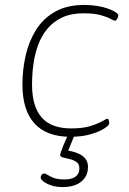

<svg xmlns="http://www.w3.org/2000/svg" viewBox="-20 -549 525 779"><path d="M266 6Q169 6 120 -48Q71 -102 71 -206Q71 -266 84 -323.5Q97 -381 126 -427.5Q155 -474 203.5 -501.5Q252 -529 322 -529Q349 -529 374 -525Q399 -521 418.5 -514Q438 -507 449 -499.5Q460 -492 460 -486Q460 -484 459 -480.5Q458 -477 456 -473.5Q454 -470 451.5 -467.5Q449 -465 447 -465Q442 -465 428.5 -472.5Q415 -480 389 -487.5Q363 -495 319 -495Q268 -495 232 -478Q196 -461 172 -432Q148 -403 134.5 -366Q121 -329 115.5 -288Q110 -247 110 -206Q110 -118 148.5 -73Q187 -28 269 -28Q316 -28 346.5 -37.5Q377 -47 394 -57Q411 -67 416 -67Q419 -67 420.5 -63.5Q422 -60 422.5 -55.5Q423 -51 423 -47Q423 -41 403.5 -28Q384 -15 348.5 -4.5Q313 6 266 6ZM234 210Q208 210 187.5 203Q167 196 156 187Q145 178 145 172Q145 169 146.5 165Q148 161 151 158Q154 155 158 155Q165 155 174 161Q183 167 198.5 173Q214 179 241 179Q261 179 274.5 174Q288 169 295 159Q302 149 302 134Q302 116 290 108Q278 100 263 96.5Q248 93 236 90Q224 87 224 80Q224 77 227.5 66.5Q231 56 238 39Q245 22 255 0H282L254 69L251 61Q295 68 316 84.5Q337 101 337 128Q337 166 309.5 188Q282 210 234 210Z"/></svg>

Font: Asap Thin
Style: Italic
Weight: 250
Italic angle: -6°
Designer: Pablo Cosgaya
Foundry: Omnibus-Type
Version: Version 3.001